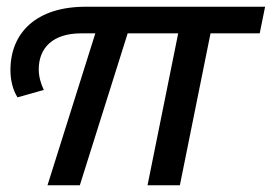

<svg xmlns="http://www.w3.org/2000/svg" viewBox="-20 -550 807 570"><path d="M767 -530H234C87 -530 11 -452 11 -342C11 -312 18 -283 32 -261L110 -283C101 -302 95 -323 95 -344C95 -408 137 -451 221 -451H263L121 0H217L359 -451H509L418 0H514L605 -451H751Z"/></svg>

Font: AWKNG-Font Medium
Style: Italic
Weight: 500
Italic angle: -11.3°
Designer: Awakening Church
Foundry: Awakening Church
Version: Version 1.700;PS 001.700;hotconv 1.0.88;makeotf.lib2.5.64775